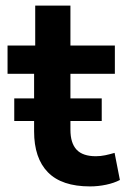

<svg xmlns="http://www.w3.org/2000/svg" viewBox="-20 -657 455 687"><path d="M302 10Q201 10 151.5 -40.5Q102 -91 102 -187V-393H7V-494H106V-637H232V-494H391V-393H232V-193Q232 -145 254 -121.5Q276 -98 323 -98Q340 -98 356.5 -101.5Q373 -105 390 -110L409 -13Q388 -2 359.5 4Q331 10 302 10ZM31 -224V-305H344V-224Z"/></svg>

Font: Nunito Sans 10pt
Style: Bold
Weight: 700
Designer: Vernon Adams
Foundry: Vernon Adams
Version: Version 3.101;gftools[0.9.27]